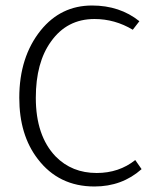

<svg xmlns="http://www.w3.org/2000/svg" viewBox="-20 -665 584 697"><path d="M494 -51Q423 12 323 12Q193 12 117 -88Q50 -175 50 -310Q50 -458 128 -555Q201 -645 314 -645Q415 -645 486 -588L462 -557Q397 -596 323 -596Q223 -596 165 -514Q110 -438 110 -310Q110 -172 182 -97Q241 -37 331 -37Q412 -37 471 -84Z"/></svg>

Font: TajawalTap
Style: Regular
Weight: 300
Designer: Boutros Fonts
Foundry: Created by Boutros International 2017
Version: Version 2.700